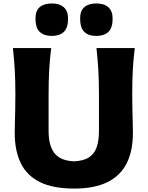

<svg xmlns="http://www.w3.org/2000/svg" viewBox="-20 -1080 857 1115"><path d="M410.5 15.1Q528 15.1 603.5 -22.1Q679 -59.2 715.4 -131.2Q751.8 -203.1 751.8 -308.1Q751.8 -328.5 750.9 -364.8Q750 -401.2 748.9 -445.4Q747.9 -489.6 747.9 -532.9Q747.9 -610.8 751.2 -672.9Q754.6 -734.9 762.7 -800.8H540.2Q547.5 -734.9 551.1 -672.9Q554.7 -610.8 554.7 -532.9V-319.5Q554.7 -261.9 540.8 -223.3Q526.9 -184.7 495.1 -165.1Q463.4 -145.5 409.8 -143.2Q332 -146.2 297.1 -189.6Q262.2 -233.1 262.2 -319.2V-532.9Q262.2 -610.8 265.7 -672.9Q269.2 -734.9 277.3 -800.8H54.9Q62.2 -734.9 65.8 -672.9Q69.3 -610.8 69.3 -532.9Q69.3 -489.6 68.4 -446Q67.5 -402.5 66.5 -366.5Q65.4 -330.4 65.4 -308.8Q65.4 -205.6 100.3 -133.2Q135.1 -60.9 211.1 -22.9Q287.1 15.1 410.5 15.1ZM538.9 -871.3Q584.6 -871.3 609.4 -894.7Q634.1 -918.1 634.1 -971.7Q634.1 -1015.1 609.8 -1037.5Q585.4 -1059.9 540.4 -1059.9Q494.8 -1059.9 470.1 -1038.8Q445.3 -1017.7 445.3 -972.8Q445.3 -918.6 469.7 -894.9Q494.1 -871.3 538.9 -871.3ZM280.1 -871.3Q325.8 -871.3 350.6 -894.7Q375.3 -918.1 375.3 -971.7Q375.3 -1015.1 350.9 -1037.5Q326.5 -1059.9 281.4 -1059.9Q235.8 -1059.9 210.9 -1038.8Q186 -1017.7 186 -972.8Q186 -918.6 210.7 -894.9Q235.4 -871.3 280.1 -871.3Z"/></svg>

Font: Pinar FD VF
Style: Regular
Weight: 300
Designer: Amin Abedi
Version: Version 2.000